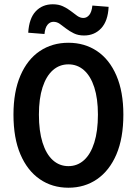

<svg xmlns="http://www.w3.org/2000/svg" viewBox="-20 -866 640 898"><path d="M300 12Q224 12 166 -28Q108 -68 75.5 -144Q43 -220 43 -330Q43 -437 75.5 -512.5Q108 -588 166 -627Q224 -666 300 -666Q376 -666 434 -627Q492 -588 524.5 -512.5Q557 -437 557 -330Q557 -220 524.5 -144Q492 -68 434 -28Q376 12 300 12ZM300 -89Q342 -89 373 -117Q404 -145 421 -199Q438 -253 438 -330Q438 -405 421 -457.5Q404 -510 373 -537.5Q342 -565 300 -565Q258 -565 227 -537.5Q196 -510 179 -457.5Q162 -405 162 -330Q162 -253 179 -199Q196 -145 227 -117Q258 -89 300 -89ZM373 -700Q346 -700 325.5 -710Q305 -720 289 -732.5Q273 -745 259.5 -754.5Q246 -764 230 -764Q214 -764 202.5 -750.5Q191 -737 188 -707L112 -713Q116 -780 147 -813Q178 -846 227 -846Q254 -846 274.5 -836.5Q295 -827 311 -814.5Q327 -802 341 -792Q355 -782 370 -782Q386 -782 397.5 -796Q409 -810 412 -840L488 -834Q485 -768 453.5 -734Q422 -700 373 -700Z"/></svg>

Font: Source Code Pro SemiBold
Style: Regular
Weight: 600
Monospace: yes
Designer: Paul D. Hunt, Teo Tuominen
Foundry: Adobe Systems Incorporated
Version: Version 1.018;hotconv 1.0.116;makeotfexe 2.5.65601